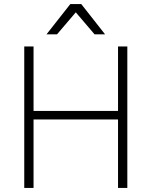

<svg xmlns="http://www.w3.org/2000/svg" viewBox="-20 -930 750 950"><path d="M564 -339H146V0H100V-700H146V-381H564V-700H610V0H564ZM355 -869 262 -760H210L328 -910H382L500 -760H448Z"/></svg>

Font: PT Root UI Web Light
Style: Regular
Weight: 300
Designer: Vitaly Kuzmin
Foundry: ParaType Ltd.
Version: Version 1.000W